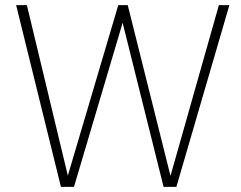

<svg xmlns="http://www.w3.org/2000/svg" viewBox="-20 -730 942 750"><path d="M835 -710H876L669 0H619L459 -641L269 0H218L43 -710H85L245 -44L442 -710H479L646 -43Z"/></svg>

Font: Livvic ExtraLight
Style: Regular
Weight: 275
Designer: Jacques Le Bailly, Baron von Fonthausen
Version: Version 1.001; ttfautohint (v1.8.2)